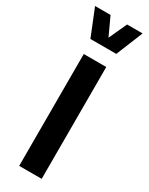

<svg xmlns="http://www.w3.org/2000/svg" viewBox="-248 -1011 818 1054"><g transform="rotate(30 161.0 -484.0)"><path d="M11.7 -968.3H109.9L162.6 -854.5L214.8 -968.3H313L244.1 -798.8H80.1ZM232.4 0H89.8V-709H232.4Z"/></g></svg>

Font: Estedad-FD Bold
Style: Regular
Weight: 700
Designer: Amin Abedi
Version: Version 7.3